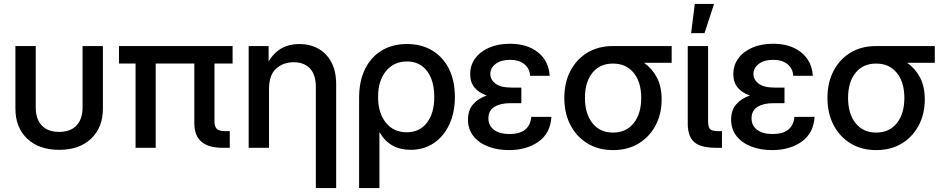

<svg xmlns="http://www.w3.org/2000/svg" viewBox="-20 -749 4781 973"><path d="M279.8 10.3Q177.2 10.3 117.7 -46.4Q58.1 -103 58.1 -199.2V-515.6H161.1V-205.1Q161.1 -145.5 191.9 -113Q222.7 -80.6 279.8 -80.6Q336.9 -80.6 367.7 -113Q398.4 -145.5 398.4 -205.1V-515.6H501.5V-199.2Q501.5 -103 441.9 -46.4Q382.3 10.3 279.8 10.3Z M1107.4 0Q964.8 0 964.8 -124V-427.2H769V0H667V-427.2H583V-515.6H1158.7V-427.2H1066.9V-134.3Q1066.9 -106.9 1078.9 -95.7Q1090.8 -84.5 1120.1 -84.5H1144.5V0Z M1343.3 -296.9V0H1240.2V-515.6H1341.3V-438Q1394 -525.9 1497.1 -525.9Q1550.3 -525.9 1592.5 -502.7Q1634.8 -479.5 1659.2 -434.1Q1683.6 -388.7 1683.6 -321.3V204.1H1580.6V-308.6Q1580.6 -370.6 1550.8 -402.1Q1521 -433.6 1467.8 -433.6Q1415 -433.6 1379.2 -401.1Q1343.3 -368.7 1343.3 -296.9Z M1799.8 204.1V-252.4Q1799.8 -338.4 1830.1 -399.4Q1860.4 -460.4 1914.8 -493.2Q1969.2 -525.9 2042.5 -525.9Q2115.2 -525.9 2169.9 -493.4Q2224.6 -460.9 2254.9 -400.6Q2285.2 -340.3 2285.2 -257.8Q2285.2 -178.2 2256.8 -117.9Q2228.5 -57.6 2178.2 -23.7Q2127.9 10.3 2061.5 10.3Q1955.1 10.3 1904.3 -77.6H1902.8V204.1ZM2040.5 -78.6Q2106 -78.6 2143.3 -126.7Q2180.7 -174.8 2180.7 -257.8Q2180.7 -341.3 2143.8 -389.4Q2106.9 -437.5 2042.5 -437.5Q1976.1 -437.5 1936 -388.7Q1896 -339.8 1896 -257.8Q1896 -175.8 1935.5 -127.2Q1975.1 -78.6 2040.5 -78.6Z M2559.1 11.7Q2500.5 11.7 2453.4 -6.6Q2406.2 -24.9 2378.9 -59.6Q2351.6 -94.2 2351.6 -143.1Q2351.6 -189.9 2377.2 -220Q2402.8 -250 2446.8 -265.1Q2406.7 -278.8 2384.8 -305.4Q2362.8 -332 2362.8 -373Q2362.8 -418.9 2388.4 -453.6Q2414.1 -488.3 2459.5 -507.8Q2504.9 -527.3 2564 -527.3Q2652.3 -527.3 2706.8 -483.4Q2761.2 -439.5 2765.6 -364.7H2666.5Q2664.6 -401.4 2637.5 -423.6Q2610.4 -445.8 2564.5 -445.8Q2519.5 -445.8 2492.2 -425.5Q2464.8 -405.3 2464.8 -374Q2464.8 -345.2 2491 -325.2Q2517.1 -305.2 2571.3 -305.2H2622.1V-226.1H2564.9Q2515.6 -226.1 2485.4 -207.3Q2455.1 -188.5 2455.1 -149.4Q2455.1 -112.3 2483.6 -91.1Q2512.2 -69.8 2561.5 -69.8Q2664.1 -69.8 2672.4 -156.7H2774.4Q2769.5 -74.2 2709.2 -31.2Q2648.9 11.7 2559.1 11.7Z M3086.9 11.7Q3013.2 11.7 2957.5 -22Q2901.9 -55.7 2870.8 -115.2Q2839.8 -174.8 2839.8 -252.9Q2839.8 -330.6 2870.8 -389.9Q2901.9 -449.2 2957 -482.4Q3012.2 -515.6 3085.9 -515.6H3383.8V-430.7H3243.7Q3284.2 -402.8 3308.6 -356.9Q3333 -311 3333 -245.1Q3333 -171.4 3302.2 -113.3Q3271.5 -55.2 3216.1 -21.7Q3160.6 11.7 3086.9 11.7ZM3086.9 -426.8H3085.9Q3020 -426.8 2982.2 -380.1Q2944.3 -333.5 2944.3 -252.9Q2944.3 -172.4 2982.4 -124.8Q3020.5 -77.1 3086.9 -77.1Q3153.3 -77.1 3191.4 -125Q3229.5 -172.9 3229.5 -252.9Q3229.5 -333 3191.2 -379.9Q3152.8 -426.8 3086.9 -426.8Z M3608.9 0Q3531.7 0 3498.5 -28.6Q3465.3 -57.1 3465.3 -124V-515.6H3568.4V-134.3Q3568.4 -104.5 3578.6 -94.5Q3588.9 -84.5 3618.2 -84.5H3638.7V0ZM3482.4 -581.1 3501 -729H3598.6L3550.3 -581.1Z M3892.6 11.7Q3834 11.7 3786.9 -6.6Q3739.7 -24.9 3712.4 -59.6Q3685.1 -94.2 3685.1 -143.1Q3685.1 -189.9 3710.7 -220Q3736.3 -250 3780.3 -265.1Q3740.2 -278.8 3718.3 -305.4Q3696.3 -332 3696.3 -373Q3696.3 -418.9 3721.9 -453.6Q3747.6 -488.3 3793 -507.8Q3838.4 -527.3 3897.5 -527.3Q3985.8 -527.3 4040.3 -483.4Q4094.7 -439.5 4099.1 -364.7H4000Q3998 -401.4 3970.9 -423.6Q3943.8 -445.8 3897.9 -445.8Q3853 -445.8 3825.7 -425.5Q3798.3 -405.3 3798.3 -374Q3798.3 -345.2 3824.5 -325.2Q3850.6 -305.2 3904.8 -305.2H3955.6V-226.1H3898.4Q3849.1 -226.1 3818.8 -207.3Q3788.6 -188.5 3788.6 -149.4Q3788.6 -112.3 3817.1 -91.1Q3845.7 -69.8 3895 -69.8Q3997.6 -69.8 4005.9 -156.7H4107.9Q4103 -74.2 4042.7 -31.2Q3982.4 11.7 3892.6 11.7Z M4420.4 11.7Q4346.7 11.7 4291 -22Q4235.4 -55.7 4204.3 -115.2Q4173.3 -174.8 4173.3 -252.9Q4173.3 -330.6 4204.3 -389.9Q4235.4 -449.2 4290.5 -482.4Q4345.7 -515.6 4419.4 -515.6H4717.3V-430.7H4577.1Q4617.7 -402.8 4642.1 -356.9Q4666.5 -311 4666.5 -245.1Q4666.5 -171.4 4635.7 -113.3Q4605 -55.2 4549.6 -21.7Q4494.1 11.7 4420.4 11.7ZM4420.4 -426.8H4419.4Q4353.5 -426.8 4315.7 -380.1Q4277.8 -333.5 4277.8 -252.9Q4277.8 -172.4 4315.9 -124.8Q4354 -77.1 4420.4 -77.1Q4486.8 -77.1 4524.9 -125Q4563 -172.9 4563 -252.9Q4563 -333 4524.7 -379.9Q4486.3 -426.8 4420.4 -426.8Z"/></svg>

Font: Inter Display Medium
Style: Regular
Weight: 500
Designer: Rasmus Andersson
Foundry: rsms
Version: Version 4.001;git-9221beed3